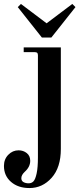

<svg xmlns="http://www.w3.org/2000/svg" viewBox="-72 -714 412 972"><path d="M-52 126C-52 159.3 -40 186.3 -16 207C8 227.7 39 238 77 238C121 238 158.5 220.7 189.5 186C220.5 151.3 236 102.7 236 40V-474H48V-450H104C110 -450 114.2 -448.8 116.5 -446.5C118.8 -444.2 120 -440 120 -434V82C120 116.7 117.8 144 113.5 164C109.2 184 103.8 197.3 97.5 204C91.2 210.7 83 214 73 214C63 214 54.3 212 47 208C39.7 204 36 197.3 36 188C36 177.3 41.7 166.7 53 156C71.7 139.3 81 120.7 81 100C81 83.3 75.2 70.3 63.5 61C51.8 51.7 38 47 22 47C2 47 -15.3 54.5 -30 69.5C-44.7 84.5 -52 103.3 -52 126ZM18 -678 140 -524H188L310 -678L294 -694L164 -596L34 -694Z"/></svg>

Font: Km Standard TT
Style: Bold
Weight: 700
Designer: Alexey Kryukov <alexios@thessalonica.org.ru>
Version: Version 2.0.2